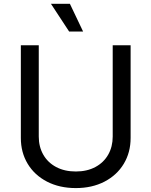

<svg xmlns="http://www.w3.org/2000/svg" viewBox="-20 -962 784 994"><path d="M87.9 -247.6V-727.5H180.7V-254.9Q180.7 -202.6 203.9 -161.6Q227.1 -120.6 270.5 -97.4Q314 -74.2 372.6 -74.2Q430.7 -74.2 473.9 -97.4Q517.1 -120.6 540.3 -161.6Q563.5 -202.6 563.5 -254.9V-727.5H656.2V-247.6Q656.2 -172.9 620.8 -114Q585.4 -55.2 521 -21.7Q456.5 11.7 372.6 11.7Q288.1 11.7 223.4 -21.7Q158.7 -55.2 123.3 -114Q87.9 -172.9 87.9 -247.6ZM243.7 -942.4H341.8L410.2 -798.8H337.9Z"/></svg>

Font: Inter RS Variable
Style: Regular
Weight: 400
Designer: Rasmus Andersson (customised by Maria Ramos and Noel Pretorius)
Foundry: rsms
Version: Version 3.001;Glyphs 3.2.3 (3260)